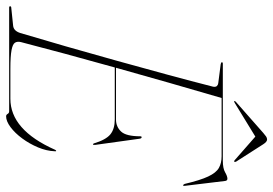

<svg xmlns="http://www.w3.org/2000/svg" viewBox="-155 -732 895 629"><g transform="rotate(90 292.5 -417.5)"><path d="M342.5 0H3.5Q-1.5 0 -1.5 -3Q-1.5 -7 4.5 -7L62 -13Q79 -14.5 86 -36Q106.5 -104.5 129.8 -185.5Q153 -266.5 176.8 -351.8Q200.5 -437 222.5 -518.2Q244.5 -599.5 262 -668Q263.5 -676.5 259.8 -680.5Q256 -684.5 250.5 -685L188.5 -693Q182 -694 182 -697Q182 -700 186 -700H505Q529.5 -700 542.5 -707.5Q555.5 -715 563.5 -715Q570.5 -715 571 -706L586.5 -578Q588 -570 585.5 -570Q582.5 -570 580.5 -575Q568.5 -626 556.2 -652Q544 -678 528.2 -687Q512.5 -696 490 -696H299Q249 -525 200 -350H369.5Q393 -350 408.8 -366.5Q424.5 -383 424.5 -430Q424.5 -434 427.5 -434Q431.5 -434 432.5 -427L452.5 -283Q453 -275.5 452 -275Q449.5 -274 448 -277Q436 -317 418.2 -331.5Q400.5 -346 369.5 -346H199Q175 -260.5 153.8 -181.8Q132.5 -103 116 -39Q113 -27 117.8 -19.2Q122.5 -11.5 142.2 -7.8Q162 -4 203.5 -4H301.5Q403.5 -4 468.5 -150Q470.5 -154 472 -154Q474.5 -154 473.5 -149Q472.5 -122.5 460.8 -94.5Q449 -66.5 431.5 -42.8Q414 -19 394.5 -4.5Q375 10 359 10Q354 10 351.2 5Q348.5 0 342.5 0ZM507.5 -737.5Q505.5 -736 502 -739.5L425.5 -806.5L316 -739.5Q310.5 -736 309.5 -737.5Q307.5 -739.5 312.5 -743.5L413.5 -832.5Q420.5 -838.5 425.2 -841.8Q430 -845 435 -845Q442.5 -845 450.5 -832.5L507.5 -743.5Q509.5 -739.5 507.5 -737.5Z"/></g></svg>

Font: Fraunces 144pt S000 Thin
Style: Italic
Weight: 100
Italic angle: -16°
Version: Version 1.000; ttfautohint (v1.8.3)